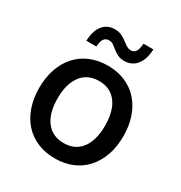

<svg xmlns="http://www.w3.org/2000/svg" viewBox="-174 -861 942 998"><g transform="rotate(30 296.5 -361.5)"><path d="M297 12Q240 12 193 -7.5Q146 -27 113 -63.5Q80 -100 62 -151.5Q44 -203 44 -266Q44 -329 62 -380.5Q80 -432 113 -468.5Q146 -505 193 -524.5Q240 -544 297 -544Q354 -544 400.5 -524.5Q447 -505 480 -468.5Q513 -432 531 -380.5Q549 -329 549 -266Q549 -203 531 -151.5Q513 -100 480 -63.5Q447 -27 400.5 -7.5Q354 12 297 12ZM297 -80Q365 -80 402 -129Q439 -178 439 -266Q439 -354 402 -403Q365 -452 297 -452Q229 -452 191.5 -403Q154 -354 154 -266Q154 -178 191.5 -129Q229 -80 297 -80ZM355 -607Q334 -607 317 -615Q300 -623 283 -637Q267 -650 258 -655.5Q249 -661 235 -661Q218 -661 207 -648Q196 -635 194 -600H134Q136 -661 162.5 -693.5Q189 -726 234 -726Q258 -726 276 -717Q294 -708 312 -694Q327 -682 337 -677Q347 -672 358 -672Q376 -672 386 -685.5Q396 -699 399 -735H458Q456 -675 429 -641Q402 -607 355 -607Z"/></g></svg>

Font: Geist Med
Style: Regular
Weight: 400
Designer: Basement.studio, Andrés Briganti, Mateo Zaragoza
Foundry: Basement.studio, Vercel, Andrés Briganti, Guido Ferreyra, Mateo Zaragoza
Version: Version 1.401